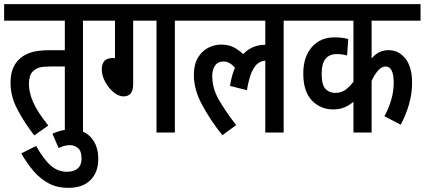

<svg xmlns="http://www.w3.org/2000/svg" viewBox="-20 -642 2057 930"><path d="M382 -542V0H294V-320H226Q189 -320 171.5 -315Q154 -310 141 -298Q129 -287 124.5 -270.5Q120 -254 120 -235Q120 -195 140.5 -147.5Q161 -100 214 -34L146 14Q96 -51 63.5 -113.5Q31 -176 31 -241Q31 -310 67 -349Q90 -374 125.5 -386.5Q161 -399 224 -399H294V-542H0V-622H456V-542Z M234 6Q277 -15 323 -15Q387 -15 421.5 24.5Q456 64 456 128Q456 192 418.5 230Q381 268 311 268Q257 268 216.5 246.5Q176 225 143.5 187.5Q111 150 83 101L155 65Q193 132 227 161Q261 190 305 190Q338 190 356.5 174Q375 158 375 126Q375 90 358 75.5Q341 61 318 61Q303 61 290 65Q277 69 264 75Z M625 -542V-234Q625 -175 578 -175Q555 -175 530.5 -195Q506 -215 489.5 -245.5Q473 -276 473 -307Q473 -331 485 -346Q497 -361 530 -361L537 -360V-542H444V-622H901V-542H827V0H738V-542Z M889 -542V-622H1428V-542H1354V0H1265V-348Q1249 -348 1232 -337Q1215 -326 1200.5 -295.5Q1186 -265 1176 -205L1094 -226Q1102 -277 1118 -314Q1106 -328 1092.5 -336Q1079 -344 1063 -344Q1035 -344 1021.5 -324Q1008 -304 1008 -274Q1008 -216 1038.5 -161.5Q1069 -107 1124 -36L1057 13Q998 -61 958.5 -135Q919 -209 919 -278Q919 -329 938 -361.5Q957 -394 987.5 -410Q1018 -426 1051 -426Q1084 -426 1108.5 -414.5Q1133 -403 1158 -380Q1201 -425 1265 -425V-542Z M2017 -542H1780V-359Q1799 -381 1819 -390Q1839 -399 1862 -399Q1911 -399 1943.5 -358.5Q1976 -318 1976 -242Q1976 -189 1961.5 -138Q1947 -87 1921 -38L1842 -79Q1862 -115 1874.5 -156.5Q1887 -198 1887 -242Q1887 -320 1847 -320Q1830 -320 1812.5 -301.5Q1795 -283 1780 -250V0H1692V-149Q1672 -132 1648.5 -122Q1625 -112 1594 -112Q1532 -112 1490.5 -155.5Q1449 -199 1449 -286Q1449 -366 1490 -413.5Q1531 -461 1600 -461Q1639 -461 1667 -453L1661 -373Q1639 -380 1611 -380Q1538 -380 1538 -285Q1538 -231 1556.5 -211.5Q1575 -192 1603 -192Q1631 -192 1651 -205.5Q1671 -219 1692 -246V-542H1416V-622H2017Z"/></svg>

Font: Noto Sans ExtraCondensed Medium
Style: Italic
Weight: 500
Width: 2
Italic angle: -12°
Designer: Monotype Design Team
Foundry: Monotype Imaging Inc.
Version: Version 2.013; ttfautohint (v1.8.4.7-5d5b)